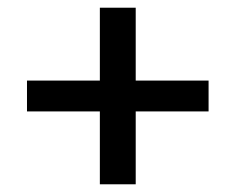

<svg xmlns="http://www.w3.org/2000/svg" viewBox="-20 -573 611 498"><path d="M239 -284H50V-364H239V-553H332V-364H521V-284H332V-95H239Z"/></svg>

Font: Bai Jamjuree Medium
Style: Regular
Weight: 500
Version: Version 1.000; ttfautohint (v1.6)